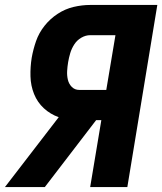

<svg xmlns="http://www.w3.org/2000/svg" viewBox="-50 -755 655 775"><path d="M-30 0H131L338 -270H359L314 0H464L585 -735H314Q281 -735 247 -727Q213 -719 182.5 -699Q152 -679 129.5 -650.5Q107 -622 95.5 -589Q84 -556 78 -522Q72 -485 73 -447Q74 -409 87.5 -375.5Q101 -342 127 -318Q153 -294 187 -282ZM270 -392Q252 -392 240 -404Q228 -416 224 -433Q220 -450 221 -468Q222 -486 225 -504Q228 -522 233.5 -540.5Q239 -559 250 -576Q261 -593 278.5 -603Q296 -613 314 -613H416L379 -392Z"/></svg>

Font: Iosevka Sparkle Heavy
Style: Italic
Weight: 900
Italic angle: -9°
Designer: Belleve Invis
Foundry: Belleve Invis
Version: Version 4.5.0; ttfautohint (v1.8.3)